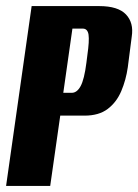

<svg xmlns="http://www.w3.org/2000/svg" viewBox="-22 -611 454 631"><path d="M-2 0 82 -591H304Q366 -591 392 -563.5Q418 -536 411 -491L398 -390Q392 -348 376.5 -311.5Q361 -275 332 -253Q303 -231 256 -231H176L143 0ZM186 -306H214Q231 -306 243 -328Q255 -350 262 -405L265 -429Q272 -477 269 -497Q266 -517 250 -517H216Z"/></svg>

Font: Alumni Sans Thin ExtraBold
Style: Italic
Weight: 800
Italic angle: -8°
Version: Version 1.016